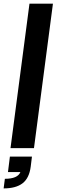

<svg xmlns="http://www.w3.org/2000/svg" viewBox="-47 -820 317 1063"><path d="M11.2 0 116.2 -799.8H246.1L141.1 0ZM129.9 46.9 123 103Q114.7 166.5 77.9 194.8Q41 223.1 -26.9 223.1L-20 169.9Q50.8 169.9 65.9 132.8H-2.9L7.8 46.9Z"/></svg>

Font: Cooper Hewitt
Style: Semibold Italic
Weight: 710
Designer: Village Type and Design LLC
Foundry: Cooper Hewitt Smithsonian Design Museum
Version: 1.000